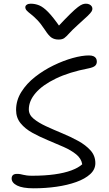

<svg xmlns="http://www.w3.org/2000/svg" viewBox="-20 -1010 589 1039"><path d="M162 9Q102 9 72.5 -6Q43 -21 43 -44Q43 -56 50 -62.5Q57 -69 72 -69Q83 -69 90.5 -67.5Q98 -66 106 -64Q114 -62 125.5 -60.5Q137 -59 154 -59Q222 -59 275.5 -66.5Q329 -74 366.5 -88Q404 -102 425 -121Q420 -152 392.5 -174.5Q365 -197 324 -215Q283 -233 238.5 -251.5Q194 -270 155 -291.5Q116 -313 91.5 -343Q67 -373 67 -415Q67 -467 95.5 -512.5Q124 -558 170 -594Q216 -630 269.5 -656Q323 -682 373.5 -696Q424 -710 461 -710Q476 -710 485.5 -706Q495 -702 499.5 -694.5Q504 -687 504 -677Q504 -662 494 -653.5Q484 -645 459 -640Q355 -620 282.5 -585Q210 -550 173 -507Q136 -464 136 -418Q136 -389 162 -367.5Q188 -346 229 -327Q270 -308 316 -289Q362 -270 403 -247.5Q444 -225 470 -196Q496 -167 496 -127Q496 -93 468 -67.5Q440 -42 392.5 -25Q345 -8 285.5 0.5Q226 9 162 9ZM445 -990Q456 -990 464 -986Q472 -982 476 -976Q480 -970 480 -962Q480 -956 475.5 -948Q471 -940 454 -923.5Q437 -907 401 -875Q370 -847 354.5 -829.5Q339 -812 328 -804Q317 -796 297 -796Q275 -796 259.5 -806Q244 -816 224 -847Q201 -882 181.5 -902Q162 -922 147.5 -933Q133 -944 125 -952.5Q117 -961 117 -971Q117 -979 125 -984.5Q133 -990 146 -990Q170 -990 192 -981Q214 -972 240.5 -945Q267 -918 306 -862L289 -861Q332 -907 359 -933.5Q386 -960 402 -972Q418 -984 427.5 -987Q437 -990 445 -990Z"/></svg>

Font: Shantell Sans Light
Style: Regular
Weight: 300
Designer: Stephen Nixon, Anya Danilova, Shantell Martin
Foundry: Arrow Type
Version: Version 1.011;[c5ecc13dd]